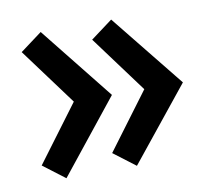

<svg xmlns="http://www.w3.org/2000/svg" viewBox="-58 -545 642 579"><g transform="rotate(-10 263.0 -256.0)"><path d="M497.1 -255.9 316.9 -32.2 250 -83 378.9 -255.9 250 -430.2 316.9 -480ZM279.8 -255.9 101.1 -32.2 34.2 -83 163.1 -255.9 34.2 -430.2 101.1 -480Z"/></g></svg>

Font: Post Grotesk Medium
Style: Medium
Weight: 500
Version: Version 1.0